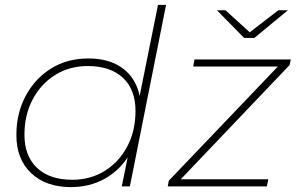

<svg xmlns="http://www.w3.org/2000/svg" viewBox="-20 -762 1209 785"><path d="M270 3Q168 3 107.5 -54Q47 -111 47 -210Q47 -299 85 -370Q123 -441 189 -482Q255 -523 341 -523Q428 -523 482 -482.5Q536 -442 551 -370L626 -742H659L511 0H478L502 -119Q465 -62 405 -29.5Q345 3 270 3ZM276 -27Q350 -27 408.5 -63.5Q467 -100 500.5 -163.5Q534 -227 534 -308Q534 -396 482.5 -444Q431 -492 339 -492Q264 -492 205.5 -455.5Q147 -419 113.5 -355.5Q80 -292 80 -211Q80 -124 131.5 -75.5Q183 -27 276 -27ZM666 0 670 -23 1116 -490H770L775 -519H1169L1164 -496L719 -29H1077L1071 0ZM978 -607 867 -720H902L1001 -630L1118 -720H1157L1020 -607Z"/></svg>

Font: Montserrat ExtraLight
Style: Italic
Weight: 200
Italic angle: -11.3°
Designer: Julieta Ulanovsky
Foundry: Julieta Ulanovsky
Version: Version 9.000; ttfautohint (v1.8.4.7-5d5b)